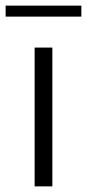

<svg xmlns="http://www.w3.org/2000/svg" viewBox="-46 -662 309 682"><path d="M77 -493H140V0H77ZM-26 -642H243V-603H-26Z"/></svg>

Font: Hanken Grotesk Light
Style: Regular
Weight: 300
Designer: Alfredo Marco Pradil
Foundry: Hanken Design Co.
Version: Version 3.014